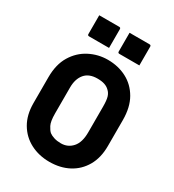

<svg xmlns="http://www.w3.org/2000/svg" viewBox="-223 -1061 1095 1207"><g transform="rotate(30 325.0 -457.5)"><path d="M325 -720Q401 -720 462 -688Q523 -656 559 -593.5Q595 -531 595 -438V-250Q595 -165 560 -104.5Q525 -44 464.5 -12Q404 20 325 20Q249 20 187.5 -12Q126 -44 90.5 -104.5Q55 -165 55 -250V-438Q55 -531 93 -593.5Q131 -656 193 -688Q255 -720 325 -720ZM205 -262Q205 -204 218.5 -178Q232 -152 245 -141Q258 -131 280 -124Q302 -117 330 -117Q380 -117 412.5 -153.5Q445 -190 445 -262V-450Q445 -495 438 -518.5Q431 -542 414 -557Q400 -571 379 -578Q358 -585 327 -585Q266 -585 235.5 -548.5Q205 -512 205 -450ZM137 -935H282Q293 -935 293 -924V-788H148Q137 -788 137 -799ZM357 -935H502Q513 -935 513 -924V-788H368Q357 -788 357 -799Z"/></g></svg>

Font: Recursive Sn Lnr St XBd
Style: Regular
Weight: 800
Version: Version 1.079;hotconv 1.0.112;makeotfexe 2.5.65598; ttfautoh